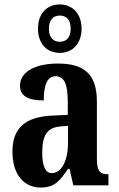

<svg xmlns="http://www.w3.org/2000/svg" viewBox="-20 -834 534 864"><path d="M249 -596C303 -596 347 -634 347 -705C347 -776 303 -814 249 -814C194 -814 151 -776 151 -705C151 -634 194 -596 249 -596ZM249 -646C223 -646 200 -662 200 -705C200 -748 223 -764 249 -764C276 -764 298 -748 298 -705C298 -662 276 -646 249 -646ZM163 10C225 10 249 -19 286 -74H293L310 0H468V-50H465C428 -50 416 -66 416 -121V-377C416 -502 357 -548 241 -548C145 -548 70 -515 70 -448C70 -403 105 -382 177 -382C177 -450 192 -491 230 -491C272 -491 285 -449 285 -374V-317L218 -314C96 -309 36 -260 36 -152C36 -42 93 10 163 10ZM213 -55C183 -55 170 -90 170 -147C170 -222 190 -260 252 -265L286 -268V-191C286 -111 257 -55 213 -55Z"/></svg>

Font: Noto Serif Lao ExtraCondensed
Style: Bold
Weight: 700
Width: 2
Designer: Monotype Design Team
Foundry: Monotype Imaging Inc.
Version: Version 2.003